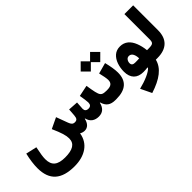

<svg xmlns="http://www.w3.org/2000/svg" viewBox="-14 -1448 2468 2468"><g transform="rotate(-45 1219.5 -214.5)"><path d="M1198.2 -117.7C1221.2 -37.1 1268.1 0 1360.4 0V-166.5C1332 -166.5 1310.1 -169.9 1294.9 -177.2C1279.8 -184.6 1268.1 -198.7 1260.3 -220.7C1252 -242.2 1244.6 -274.4 1237.3 -317.4L1225.1 -392.6L1073.2 -361.3C1083 -309.6 1091.3 -241.7 1091.3 -224.6C1091.3 -186 1073.2 -166.5 1037.1 -166.5C1000 -166.5 981.4 -186 981.4 -215.8V-222.2L988.3 -327.1L853 -335.9L845.7 -235.4C841.8 -186 827.1 -166.5 790.5 -166.5C754.9 -166.5 738.3 -184.1 722.7 -226.6L664.1 -384.8L516.6 -314.5C572.3 -189 590.8 -126.5 590.8 -72.3C590.8 22 520.5 64.9 381.3 64.9C246.6 64.9 183.6 15.6 183.6 -100.1C183.6 -120.6 185.5 -144.5 189.5 -172.4C193.4 -200.2 200.7 -239.3 211.4 -290L62 -324.2C40.5 -232.9 30.8 -155.8 30.8 -89.8C30.8 128.4 148.9 231.4 385.7 231.4C481 231.4 560.1 210 622.1 167C684.1 123.5 721.7 62.5 734.9 -16.6L737.8 -18.6C756.8 -6.3 780.8 0 802.2 0C858.4 0 895.5 -40 911.1 -108.9H916C934.1 -33.2 988.8 0 1059.6 0C1130.4 0 1174.8 -39.1 1193.4 -117.7Z M1452.6 -390.1C1468.3 -326.2 1477.5 -275.4 1477.5 -248.5C1477.5 -191.4 1445.8 -166.5 1377 -166.5H1360.4C1345.2 -166.5 1337.9 -139.2 1337.9 -84C1337.9 -27.8 1345.2 0 1360.4 0H1377C1547.4 0 1632.8 -75.7 1632.8 -227.5C1632.8 -278.8 1621.1 -350.1 1601.1 -430.7ZM1395 -482.9 1480.5 -568.4 1565.9 -482.9 1658.7 -575.2 1565.9 -668 1480.5 -582.5 1395 -668 1302.7 -575.2Z M1949.2 2C1913.1 45.9 1803.2 92.8 1686 121.1L1757.8 270.5C1949.7 209.5 2063.5 123.5 2093.3 0H2123.5V-166.5H2099.6C2094.2 -218.3 2083 -265.6 2066.4 -308.1C2033.2 -393.1 1975.6 -447.3 1887.2 -447.3C1843.8 -447.3 1808.1 -434.6 1779.3 -409.7C1750.5 -384.3 1729.5 -351.6 1715.3 -311C1701.2 -270.5 1693.8 -227.1 1693.8 -181.2C1693.8 -63.5 1757.8 0 1869.6 0C1892.6 0 1920.4 -1.5 1945.3 -5.4ZM1954.1 -163.6C1928.7 -161.1 1902.3 -161.1 1878.4 -161.1C1843.8 -161.1 1822.3 -173.8 1822.3 -206.5C1822.3 -225.6 1827.6 -242.7 1838.4 -257.3C1848.6 -272 1863.3 -279.3 1882.3 -279.3C1933.6 -279.3 1953.1 -221.7 1954.1 -163.6Z M2123.5 -166.5C2116.7 -166.5 2111.3 -161.1 2106.9 -150.4C2102.5 -139.2 2100.6 -117.2 2100.6 -84C2100.6 -50.3 2102.5 -28.3 2106.9 -17.1C2111.3 -5.9 2116.7 0 2123.5 0C2293.9 0 2381.3 -88.4 2381.3 -248V-700.2H2222.2V-248C2222.2 -179.2 2209.5 -166.5 2123.5 -166.5Z"/></g></svg>

Font: Estedad ExtraBold
Style: Regular
Weight: 800
Designer: Amin Abedi
Version: Version 7.3